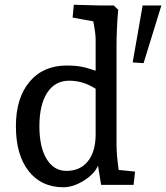

<svg xmlns="http://www.w3.org/2000/svg" viewBox="-20 -779 700 809"><path d="M47 -247Q47 -366 104.5 -434.5Q162 -503 262 -503Q294 -503 320 -498.5Q346 -494 383 -481V-612Q383 -639 373 -689L286 -705L291 -759L397 -756H459L478 -738Q471 -658 471 -582V-169Q471 -128 480 -63L549 -56L543 0H406L393 -81Q377 -45 332.5 -17.5Q288 10 247 10Q154 10 100.5 -58.5Q47 -127 47 -247ZM260 -59Q317 -59 349.5 -98.5Q382 -138 383 -209V-405Q330 -439 272 -439Q212 -439 179 -388.5Q146 -338 146 -247Q146 -159 176.5 -109Q207 -59 260 -59ZM539 -516 581 -756H660L585 -513Z"/></svg>

Font: Andada Pro Medium
Style: Regular
Weight: 500
Designer: Carolina Giovagnoli
Foundry: Huerta Tipografica
Version: Version 3.005; ttfautohint (v1.8.4)